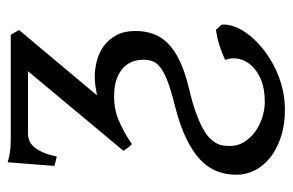

<svg xmlns="http://www.w3.org/2000/svg" viewBox="-148 -354 746 489"><g transform="rotate(-90 224.5 -109.0)"><path d="M390.6 -136.7Q390.6 -112.3 383.3 -91.6Q376 -70.8 358.9 -53.7Q341.8 -36.6 313.2 -23.2Q284.7 -9.8 241.7 0.5Q208 8.3 184.3 16.8Q160.6 25.4 144.5 33.9Q128.4 42.5 119.1 51.3Q109.9 60.1 105 69.1Q100.1 78.1 98.9 86.9Q97.7 95.7 97.7 104Q97.7 124 107.9 140.4Q118.2 156.7 134.3 168.5Q150.4 180.2 170.4 186.5Q190.4 192.9 210 192.9Q243.7 192.9 266.8 183.1Q290 173.3 303.2 158.2Q316.4 143.1 319.8 125.5Q323.2 107.9 316.9 91.8Q338.4 82 356 76.7Q373.5 71.3 393.6 68.4L406.7 83Q408.2 98.1 401.6 116Q395 133.8 381.3 151.6Q367.7 169.4 347.9 185.8Q328.1 202.1 304 215.1Q279.8 228 251.7 235.8Q223.6 243.7 193.4 244.1Q153.8 244.6 122.6 234.6Q91.3 224.6 69.3 207.5Q47.4 190.4 35.9 168Q24.4 145.5 24.4 121.1Q24.4 94.7 33.2 71.5Q42 48.3 62.7 28.6Q83.5 8.8 117.7 -7.6Q151.9 -23.9 202.1 -36.6Q239.7 -45.9 262.5 -54.7Q285.2 -63.5 297.4 -72.8Q309.6 -82 313.5 -92.8Q317.4 -103.5 317.4 -116.7Q317.4 -129.4 313 -142.6Q308.6 -155.8 297.9 -166.5Q287.1 -177.2 269 -184.1Q251 -190.9 223.1 -190.9Q188.5 -190.9 158.7 -177.2Q134.3 -166.5 112.8 -152.3L102.5 -145.5Q99.1 -147.9 93.5 -155.5Q87.9 -163.1 85.4 -167L288.1 -410.2H127.9Q120.1 -410.2 112.1 -407.2Q104 -404.3 96.4 -396.2Q88.9 -388.2 82.3 -373.8Q75.7 -359.4 70.8 -336.9L46.9 -342.8L56.2 -461.9Q66.4 -459 75.4 -457.3Q84.5 -455.6 94 -454.8Q103.5 -454.1 114.7 -454.1H380.9L393.1 -433.1L226.6 -234.4Q238.8 -236.8 250.5 -238.5Q262.2 -240.2 273.9 -240.2Q294.4 -240.2 315.4 -234.6Q336.4 -229 353 -216.6Q369.6 -204.1 380.1 -184.6Q390.6 -165 390.6 -136.7Z"/></g></svg>

Font: Noto Serif Devanagari
Style: Regular
Weight: 400
Designer: Monotype Design Team
Foundry: Monotype Imaging Inc.
Version: Version 1.01